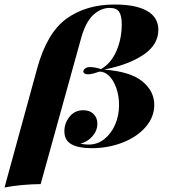

<svg xmlns="http://www.w3.org/2000/svg" viewBox="-69 -642 768 850"><path d="M-49 188 95 -337Q138 -496 225 -559Q312 -622 438 -622Q533 -622 582.5 -593.5Q632 -565 632 -510Q632 -444 566 -399.5Q500 -355 392 -334Q509 -325 561.5 -281.5Q614 -238 614 -178Q614 -124 576 -80Q538 -36 474 -11Q410 14 337 14Q278 14 247 -3.5Q216 -21 216 -61Q216 -97 239 -125.5Q262 -154 300 -154Q328 -154 345 -137.5Q362 -121 362 -94Q362 -64 340.5 -39Q319 -14 287 -6Q302 -2 324 -2Q362 -2 392.5 -26Q423 -50 440.5 -90Q458 -130 458 -177Q458 -218 446 -252Q434 -286 414.5 -305.5Q395 -325 372 -325Q357 -320 343.5 -316.5Q330 -313 321 -313Q311 -313 305.5 -316.5Q300 -320 300 -325Q300 -333 308 -339Q316 -345 329 -345Q352 -345 378 -336Q422 -361 446 -415.5Q470 -470 470 -534Q470 -572 458.5 -589.5Q447 -607 417 -607Q377 -607 343 -575Q309 -543 289 -469L111 173Q25 174 -49 188Z"/></svg>

Font: Playfair Display SC
Style: Bold Italic
Weight: 700
Italic angle: -14°
Designer: Claus Eggers Sørensen
Foundry: Claus Eggers Sørensen
Version: Version 1.200; ttfautohint (v1.6)